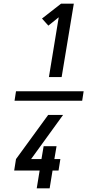

<svg xmlns="http://www.w3.org/2000/svg" viewBox="-20 -868 540 1056"><path d="M432 -314H60L68 -366H440ZM249 -444 303 -773 246 -727 211 -766 316 -848H386L319 -444ZM182 168 198 70H58L68 7L245 -236H327L151 7H208L220 -64H291L279 7H312L302 70H269L253 168Z"/></svg>

Font: Iosevka Term Oblique
Style: Regular
Weight: 400
Italic angle: -9°
Monospace: yes
Designer: Belleve Invis
Foundry: Belleve Invis
Version: Version 31.4.0